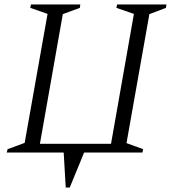

<svg xmlns="http://www.w3.org/2000/svg" viewBox="-20 -680 772 856"><path d="M264 0H10L14 -15L90 -43L192 -618L115 -645L118 -660H338L336 -645L260 -617L158 -39H475L577 -618L499 -645L502 -660H722L720 -645L646 -617L544 -42L618 -15L615 0H355L291 156H273Z"/></svg>

Font: Spectral Light
Style: Italic
Weight: 300
Italic angle: -10°
Designer: Jean-Baptiste Levee
Foundry: Production Type
Version: Version 2.001